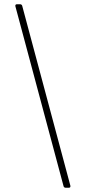

<svg xmlns="http://www.w3.org/2000/svg" viewBox="-20 -770 402 900"><path d="M303 110C308 110 311 107 310 101L84 -743C83 -747 79 -750 75 -750H59C54 -750 51 -747 52 -741L278 103C279 107 283 110 287 110Z"/></svg>

Font: LINE Seed Sans TH Thin
Style: Regular
Weight: 250
Designer: Dalton Maag Ltd | Thai characters by Cadson Demak Co.,Ltd.
Foundry: Dalton Maag Ltd
Version: Version 1.003